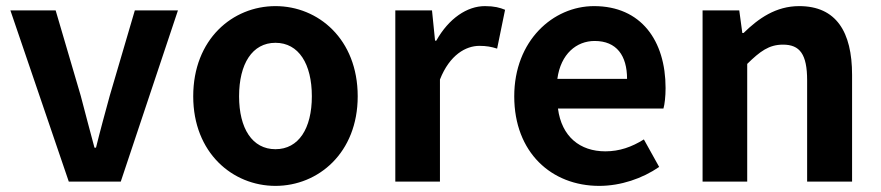

<svg xmlns="http://www.w3.org/2000/svg" viewBox="-20 -594 2880 628"><path d="M205 0H375L562 -560H421L339 -281C324 -226 308 -168 294 -111H289C274 -168 258 -226 244 -281L162 -560H14Z M881 14C1021 14 1150 -94 1150 -279C1150 -466 1021 -574 881 -574C741 -574 612 -466 612 -279C612 -94 741 14 881 14ZM881 -106C805 -106 762 -174 762 -279C762 -385 805 -454 881 -454C957 -454 1000 -385 1000 -279C1000 -174 957 -106 881 -106Z M1273 0H1419V-334C1451 -415 1504 -444 1548 -444C1571 -444 1587 -441 1606 -435L1632 -562C1615 -569 1597 -574 1566 -574C1508 -574 1448 -534 1407 -461H1403L1393 -560H1273Z M1940 14C2010 14 2081 -10 2136 -48L2086 -138C2046 -113 2006 -99 1960 -99C1877 -99 1817 -147 1805 -239H2150C2154 -252 2157 -279 2157 -306C2157 -461 2077 -574 1923 -574C1789 -574 1662 -461 1662 -279C1662 -95 1784 14 1940 14ZM1803 -336C1814 -418 1866 -460 1925 -460C1997 -460 2031 -412 2031 -336Z M2278 0H2424V-385C2466 -426 2495 -448 2541 -448C2596 -448 2620 -417 2620 -331V0H2767V-349C2767 -490 2715 -574 2594 -574C2518 -574 2461 -534 2412 -486H2408L2398 -560H2278Z"/></svg>

Font: Genne Gothic Bold
Style: Regular
Weight: 700
Designer: Ryoko NISHIZUKA (kana & ideographs); Paul D. Hunt (Latin, Greek & Cyrillic); Wenlong ZHANG (bopomofo); Sandoll Communica
Foundry: Adobe Systems Incorporated
Version: Version 1.004;PS 1.004;hotconv 16.6.51;makeotf.lib2.5.65220